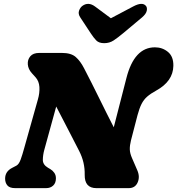

<svg xmlns="http://www.w3.org/2000/svg" viewBox="-20 -974 918 994"><path d="M209 -197Q202 -171 201.8 -146.2Q201.5 -121.5 228.5 -105.5L240.5 -98.5Q252.5 -91.5 261 -79.5Q269.5 -67.5 269.5 -51Q269.5 -26.5 255.2 -13.2Q241 0 218.5 0H59Q30 0 18.2 -14Q6.5 -28 6.5 -49Q6.5 -86.5 43 -105L65 -116.5Q78 -123.5 87 -148.2Q96 -173 105.5 -208L176 -458.5Q186 -493 184 -523.5Q182 -554 164 -574L145 -595Q126 -616 124 -640.5Q122 -665 136.8 -682.5Q151.5 -700 183 -700H300.5Q348 -700 372 -679Q396 -658 415 -621Q454 -546 492.8 -467Q531.5 -388 569 -315L634.5 -570Q675 -729 782 -729Q821 -729 849.8 -705Q878.5 -681 877.5 -633Q876 -553 788.5 -505Q760 -489.5 742 -473.8Q724 -458 712.8 -435.8Q701.5 -413.5 692 -378L658 -247Q651.5 -220.5 652 -200.5Q652.5 -180.5 663.5 -155.5L691 -92Q705.5 -58.5 692.5 -29.2Q679.5 0 646.5 0H479Q417.5 0 418.5 -69Q420 -133.5 390 -192Q375 -221.5 343.5 -282.5Q312 -343.5 271 -422.5ZM617.5 -802Q590 -779 568.5 -764.8Q547 -750.5 519.5 -750.5Q492 -750.5 478.2 -764.8Q464.5 -779 449.5 -802L395.5 -884Q383.5 -902 389.2 -918.5Q395 -935 406.5 -943.5Q437.5 -966 472.5 -940L554 -879.5L668.5 -940Q717 -966 735.5 -943.5Q743 -935 739.8 -918.5Q736.5 -902 715.5 -884Z"/></svg>

Font: Fraunces 9pt SuperSoft Black
Style: Italic
Weight: 900
Italic angle: -16°
Version: Version 1.000;[0bf87f6ff]